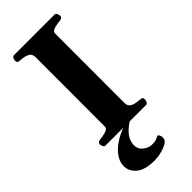

<svg xmlns="http://www.w3.org/2000/svg" viewBox="-294 -742 1034 1034"><g transform="rotate(-45 223.0 -224.5)"><path d="M70.3 0Q62 0 57.9 -9.8Q53.7 -19.5 53.7 -24.9Q53.7 -41 69.8 -43Q93.3 -44.9 116.9 -51.5Q140.6 -58.1 140.6 -74.2L141.1 -602.5Q141.1 -623.5 128.7 -633.1Q116.2 -642.6 99.1 -645.8Q82 -648.9 66.9 -649.9Q56.6 -650.9 53 -654.1Q49.3 -657.2 49.3 -668Q49.3 -673.3 53.5 -683.1Q57.6 -692.9 65.9 -692.9H376Q384.3 -692.9 388.4 -683.1Q392.6 -673.3 392.6 -668Q392.6 -651.9 376.5 -649.9Q351.6 -647.9 328.6 -641.4Q305.7 -634.8 305.7 -618.7L305.2 -90.3Q305.2 -69.3 317.6 -59.8Q330.1 -50.3 347.4 -47.4Q364.7 -44.4 379.4 -43Q389.6 -42 393.3 -39.1Q397 -36.1 397 -24.9Q397 -19.5 392.8 -9.8Q388.7 0 380.4 0ZM276.4 -24.9 288.6 -18.1Q180.2 34.7 180.2 108.4Q180.2 137.7 203.9 155.8Q227.5 173.8 252.9 173.8Q267.1 173.8 277.6 171.9Q288.1 169.9 305.2 160.6Q309.1 158.2 314.7 167Q320.3 175.8 320.3 188Q320.3 204.1 307.6 213.9Q290.5 227.1 260.3 235.6Q230 244.1 199.7 244.1Q129.4 244.1 95.5 215.8Q61.5 187.5 61.5 147.5Q61.5 112.8 86.9 80.3Q112.3 47.9 155.5 23.2Q198.7 -1.5 252 -12.2Z"/></g></svg>

Font: Gelasio
Style: Bold
Weight: 700
Designer: Eben Sorkin
Foundry: Eben Sorkin
Version: Version 1.008